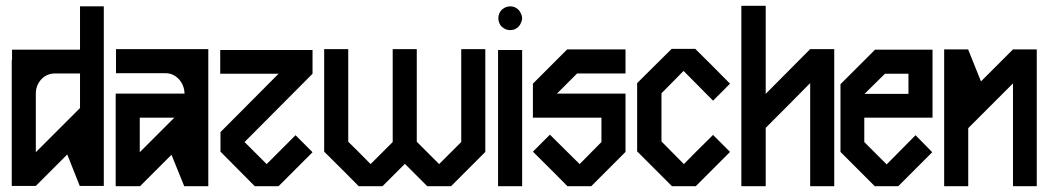

<svg xmlns="http://www.w3.org/2000/svg" viewBox="-20 -642 3615 662"><path d="M337.9 -1H254.9Q240.2 -37.1 211.9 -109.4L103.5 -1H20.5V-434.6H21.5V-470.7H255.9V-620.1H337.9ZM255.9 -269.5V-388.7H167Q140.6 -387.7 122.1 -368.2Q103.5 -347.7 103.5 -319.3V-117.2Z M698.2 -472.7V0H615.2L571.3 -108.4L462.9 0H378.9V-319.3H616.2V-320.3Q615.2 -348.6 596.7 -369.1Q577.1 -389.6 550.8 -389.6H379.9V-472.7ZM581.1 -236.3H461.9V-117.2Z M858.4 0Q819.3 -40 740.2 -119.1V-186.5Q806.6 -253.9 940.4 -387.7H739.3V-469.7H1057.6V-387.7Q979.5 -308.6 823.2 -152.3L899.4 -76.2L999 -175.8L1057.6 -117.2L940.4 0Z M1535.2 0H1453.1L1376 -77.1L1298.8 0H1216.8Q1177.7 -40 1097.7 -119.1Q1098.6 -119.1 1098.6 -120.1H1097.7V-472.7H1180.7V-153.3Q1207 -127.9 1257.8 -76.2L1334 -152.3V-472.7H1417V-153.3L1494.1 -76.2L1570.3 -152.3V-472.7H1653.3V-118.2Z M1697.3 0V-469.7H1780.3V0ZM1754.9 -541Q1747.1 -538.1 1739.3 -538.1Q1731.4 -538.1 1723.6 -541Q1715.8 -544.9 1710 -549.8Q1704.1 -555.7 1701.2 -563.5Q1698.2 -571.3 1698.2 -579.1Q1698.2 -586.9 1701.2 -594.7Q1704.1 -602.5 1710 -608.4Q1715.8 -613.3 1723.6 -617.2Q1731.4 -620.1 1739.3 -620.1Q1747.1 -620.1 1754.9 -617.2Q1762.7 -613.3 1767.6 -608.4Q1773.4 -602.5 1776.4 -594.7Q1780.3 -586.9 1780.3 -579.1Q1780.3 -571.3 1776.4 -563.5Q1773.4 -555.7 1767.6 -549.8Q1762.7 -544.9 1754.9 -541Z M1960 -236.3H1817.4V-353.5L1935.5 -471.7H2136.7V-388.7H1969.7L1900.4 -319.3H1960ZM1960 -319.3H2136.7V-118.2L2018.6 0H1936.5Q1897.5 -40 1817.4 -119.1L1876 -177.7Q1910.2 -143.6 1978.5 -76.2Q2002.9 -101.6 2053.7 -152.3V-236.3H1960Z M2497.1 -118.2 2378.9 0H2296.9L2176.8 -120.1V-355.5Q2216.8 -394.5 2295.9 -473.6H2377.9V-472.7Q2418 -433.6 2497.1 -353.5L2438.5 -294.9Q2404.3 -329.1 2336.9 -397.5Q2311.5 -371.1 2260.7 -320.3V-154.3Q2286.1 -127.9 2337.9 -76.2Q2371.1 -110.4 2438.5 -176.8Z M2856.4 0H2773.4V-355.5Q2722.7 -303.7 2620.1 -201.2V0H2536.1V-622.1H2620.1V-318.4Q2670.9 -370.1 2773.4 -472.7H2856.4Z M3195.3 -236.3H2960V-152.3L3037.1 -75.2Q3070.3 -108.4 3136.7 -175.8Q3155.3 -156.2 3194.3 -117.2L3135.7 -58.6L3077.1 0H2996.1L2936.5 -59.6L2877.9 -118.2V-351.6L2996.1 -469.7V-470.7H3195.3ZM3112.3 -387.7H3031.2Q3007.8 -365.2 2960.9 -318.4H3112.3Z M3554.7 0H3472.7V-354.5L3318.4 -200.2V0H3235.4V-471.7H3318.4V-470.7Q3333 -434.6 3362.3 -361.3L3472.7 -471.7H3554.7Z"/></svg>

Font: mr_KirucoupageG
Style: Regular
Weight: 400
Designer: Jan Henkel
Version: Version 1.00 May 25, 2020, initial release